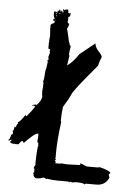

<svg xmlns="http://www.w3.org/2000/svg" viewBox="-80 -740 553 802"><g transform="rotate(5 196.0 -339.0)"><path d="M123.5 -681.2Q124 -677.2 127.4 -677.2V-681.2ZM137.7 -681.2Q138.2 -677.2 142.1 -677.2V-681.2ZM125.5 -673.3V-667H127.4V-673.3ZM121.6 -652.8V-648.4H123.5V-652.8ZM172.9 -699.7Q172.9 -698.7 174.8 -691.4V-685.5Q178.7 -685.5 178.7 -683.1L183.1 -685.5H185.1V-683.1Q185.1 -668.9 176.8 -668.9V-652.8Q176.8 -650.4 174.8 -650.4Q177.2 -641.6 183.1 -640.1Q178.7 -620.1 174.8 -620.1Q178.7 -611.8 189 -562.5Q192.9 -562 192.9 -558.6H189Q197.3 -549.3 197.3 -546.4Q192.9 -519.5 192.9 -513.7Q192.9 -511.7 195.3 -507.3L189 -466.3Q214.4 -484.4 235.8 -517.6L299.3 -568.8Q299.3 -556.6 312 -540Q329.6 -522.5 330.1 -513.7Q321.8 -495.6 317.9 -476.6Q217.8 -358.4 217.8 -347.7Q210 -329.6 187 -292.5Q183.1 -261.2 183.1 -233.4L185.1 -229Q174.8 -148.4 174.8 -100.1V-77.6L172.9 -73.7H176.8V-71.8L172.9 -65.4V-63.5H176.8V-59.6L174.8 -55.2H189Q200.7 -55.2 203.1 -57.1Q214.4 -55.2 221.7 -55.2H235.8Q250.5 -55.2 281.2 -57.1L278.8 -61.5V-63.5H281.2Q284.2 -63.5 307.6 -53.2H352.5Q357.4 -53.2 360.8 -55.2Q394 -47.9 407.7 -37.1V-32.7Q404.3 -32.7 401.9 -26.9Q405.8 -18.6 405.8 -14.2Q391.1 18.6 354.5 18.6H309.6L303.7 22.5Q303.7 16.1 266.6 16.1L252.4 18.6Q248.5 16.1 246.1 16.1Q244.1 16.1 244.1 18.6L233.9 16.1H189Q171.9 16.1 146 12.2V14.2L131.8 8.3Q121.1 14.2 101.1 14.2Q88.9 9.3 88.9 0Q90.8 0 90.8 -2Q86.9 -2 86.9 -6.3V-8.3H90.8V-22.5Q90.8 -26.9 86.9 -26.9Q91.8 -41 94.7 -41L92.8 -44.9Q94.7 -122.6 99.1 -122.6L97.2 -127L99.1 -130.9Q95.2 -130.9 92.8 -141.1Q94.7 -152.3 94.7 -159.7V-171.9H90.8Q79.1 -171.9 37.6 -128.9Q33.7 -128.9 33.7 -135.3H29.3Q25.4 -135.3 15.1 -120.6H1Q-1.5 -120.6 -1.5 -122.6Q-3.4 -122.6 -3.4 -120.6Q-19.5 -122.6 -19.5 -127V-130.9H-15.6V-137.2H-17.6Q-22.9 -132.8 -23.9 -132.8H-27.8V-135.3L-21.5 -143.1V-149.4L-17.6 -151.4L-19.5 -155.8V-157.7Q-11.2 -157.7 -11.2 -168Q-13.7 -171.9 -13.7 -173.8Q-9.3 -173.8 -7.3 -192.4H-5.4L-1.5 -190.4Q1.5 -206.5 6.8 -206.5L4.9 -210.9V-212.9Q12.7 -212.9 35.6 -247.6V-241.2H39.6Q62.5 -269 72.3 -284.2Q66.4 -284.2 66.4 -288.6L62 -286.6H58.1Q58.1 -290.5 74.2 -292.5V-288.6Q97.2 -311 97.2 -329.6L94.7 -341.8H97.2L94.7 -345.7Q97.2 -368.2 97.2 -384.8Q97.2 -386.7 94.7 -390.6Q98.6 -394 101.1 -439.9Q103.5 -439.9 107.4 -474.6Q105 -479 105 -481Q109.4 -481 109.4 -484.9V-491.2Q109.4 -493.2 107.4 -493.2Q113.3 -512.7 113.3 -515.6L111.3 -519.5Q113.3 -523.9 113.3 -525.9Q108.4 -529.8 105 -529.8V-556.6Q105 -558.6 107.4 -558.6Q107.4 -560.5 105 -560.5L107.4 -581.1V-583Q107.4 -593.8 105 -617.7H107.4Q107.4 -620.1 105 -620.1Q105 -636.2 117.2 -636.2Q117.2 -640.1 121.6 -640.1V-646.5Q115.2 -646.5 115.2 -650.4V-652.8Q115.2 -656.7 121.6 -656.7Q115.2 -664.6 115.2 -675.3V-683.1Q115.7 -687.5 119.6 -687.5H121.6V-683.1L125.5 -685.5L129.9 -683.1Q129.9 -691.4 131.8 -691.4Q135.7 -689.5 137.7 -689.5L135.7 -693.4V-695.8H137.7Q142.1 -695.8 142.1 -687.5Q146 -687.5 146 -693.4Q150.4 -693.4 150.4 -685.5H154.3V-693.4H152.3V-699.7Q156.2 -699.2 156.2 -695.8Q163.6 -699.7 172.9 -699.7Z"/></g></svg>

Font: Mister Brush
Style: Regular
Weight: 400
Designer: GGBotNet
Foundry: GGBotNet
Version: 1.00